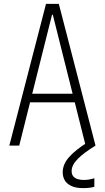

<svg xmlns="http://www.w3.org/2000/svg" viewBox="-20 -750 540 989"><path d="M28 0 217 -730H283L472 0H421L252 -674H248L79 0ZM114 -223V-267H386V-223ZM408 219Q369 219 345.5 207Q322 195 312.5 177Q303 159 303 138Q303 96 336 59Q369 22 428 -15L472 0Q413 36 381 68Q349 100 349 131Q349 149 358 159Q367 169 381.5 173Q396 177 411 177Q426 177 440 174.5Q454 172 466 168V212Q453 216 438.5 217.5Q424 219 408 219Z"/></svg>

Font: M PLUS 1 Code Light
Style: Regular
Weight: 300
Designer: Coji Morishita
Foundry: UNDERFOREST DESIGN
Version: Version 1.002